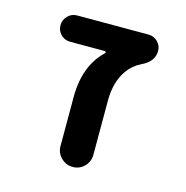

<svg xmlns="http://www.w3.org/2000/svg" viewBox="-84 -628 669 689"><g transform="rotate(15 250.0 -283.5)"><path d="M183.6 -80.1V-261.7Q183.6 -329.1 206.1 -378.9Q222.7 -416 252 -443.4Q253.9 -445.3 252.9 -447.8Q252 -450.2 249 -450.2H120.1Q99.6 -450.2 85.4 -464.4Q71.3 -478.5 71.3 -498.5Q71.3 -518.6 85.4 -533.2Q99.6 -547.9 120.1 -547.9H385.7Q405.3 -547.9 419.4 -533.7Q433.6 -519.5 433.6 -500Q433.6 -460 387.7 -438.5Q357.4 -423.8 337.9 -396.5Q305.7 -351.6 305.7 -281.2V-80.1Q305.7 -54.7 288.1 -36.6Q270.5 -18.6 245.1 -18.6Q219.7 -18.6 201.7 -36.6Q183.6 -54.7 183.6 -80.1Z"/></g></svg>

Font: Rounded-X Mgen+ 1m medium
Style: Regular
Weight: 500
Designer: [Source Han Sans]
Ryoko NISHIZUKA  (kana & ideographs); Paul D. Hunt (Latin, Greek & Cyrillic); Wenlong ZHANG  (bopomofo
Version: Version 1.059.20150602